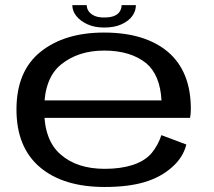

<svg xmlns="http://www.w3.org/2000/svg" viewBox="-20 -721 830 746"><path d="M387 5.5V-65Q279.5 -65 216 -120.5Q151.5 -175.5 151.5 -295Q151.5 -418 218 -471Q284.5 -524.5 384.5 -524.5Q487.5 -524.5 548.5 -475Q602 -429.5 607.5 -331H139V-263H718.5Q721.5 -279 721.5 -297.5Q721.5 -443 633 -519Q543.5 -594.5 384 -594.5Q231 -594.5 138 -520Q44 -445 44 -295.5Q44 -148.5 135.5 -71Q226 5.5 387 5.5ZM387 -65V5.5Q478 5.5 542 -13.5Q605 -32.5 648.5 -71.5Q691.5 -109 704 -159.5L607 -196Q594.5 -157 569 -126Q543 -95.5 495.5 -80Q448.5 -65 387 -65ZM384.5 -614Q424.5 -614 452 -626.5Q479.5 -639 493.8 -658.5Q508 -678 508 -701H452.5Q452.5 -689 446.2 -677.8Q440 -666.5 425.2 -659.8Q410.5 -653 384.5 -653Q361 -653 346.2 -660Q331.5 -667 324.2 -677.8Q317 -688.5 317 -701H261Q261 -678 276.8 -658.5Q292.5 -639 320 -626.5Q347.5 -614 384.5 -614Z"/></svg>

Font: Anybody Expanded
Style: Regular
Weight: 400
Width: 7
Version: Version 1.113;gftools[0.9.25]